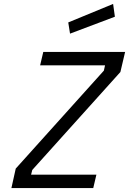

<svg xmlns="http://www.w3.org/2000/svg" viewBox="-20 -956 656 976"><path d="M514 -624 508 -597 60 -99 38 0H454L470 -68H138L144 -92L592 -590L616 -692H200L184 -624ZM564 -871 555 -936 327 -842 336 -785Z"/></svg>

Font: RazerF5
Style: Italic
Weight: 400
Foundry: Razer Inc.
Version: Version 2